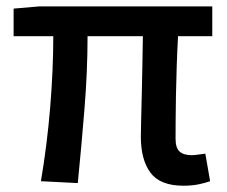

<svg xmlns="http://www.w3.org/2000/svg" viewBox="-20 -571 716 605"><path d="M558.1 14.2Q484.4 14.2 454.1 -26.9Q423.8 -67.9 423.8 -140.1Q423.8 -158.7 424.8 -194.6Q425.8 -230.5 426.8 -275.4Q427.7 -320.3 428.7 -367.7Q429.7 -415 430.2 -457H255.9Q255.9 -346.7 246.1 -226.6Q236.3 -106.4 225.1 5.9L108.9 0Q128.4 -114.7 138.2 -233.4Q147.9 -352.1 147.9 -457H22.9V-543.9L103 -550.8H648.9V-457H541Q538.6 -413.6 536.9 -364.3Q535.2 -314.9 534.4 -268.6Q533.7 -222.2 533.4 -186.3Q533.2 -150.4 533.2 -133.8Q533.2 -105 545.9 -93.5Q558.6 -82 584 -82Q591.3 -82 602.1 -83.5Q612.8 -85 627 -86.9L642.1 0Q627 5.4 606 9.8Q585 14.2 558.1 14.2Z"/></svg>

Font: Source Han Sans CN Medium
Style: Regular
Weight: 500
Designer: Ryoko NISHIZUKA  (kana, bopomofo & ideographs); Paul D. Hunt (Latin, Greek & Cyrillic); Sandoll Communications , Soo-you
Foundry: Adobe
Version: Version 2.004;hotconv 1.0.118;makeotfexe 2.5.65603